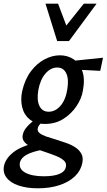

<svg xmlns="http://www.w3.org/2000/svg" viewBox="-79 -729 577 1038"><path d="M125 289Q66 289 21.5 274Q-23 259 -44 231Q-65 203 -57 166Q-48 127 -6.5 94Q35 61 128 39L148 81Q96 91 66 107Q36 123 29 148Q21 184 57 204Q93 224 158 224Q211 224 241.5 211.5Q272 199 277 174Q282 153 266.5 139Q251 125 225 114.5Q199 104 169 94Q144 86 120.5 77.5Q97 69 78 58.5Q59 48 49.5 33.5Q40 19 44 0Q48 -20 61.5 -37Q75 -54 93 -69Q111 -84 128 -95L159 -74Q154 -72 146.5 -66Q139 -60 133 -52.5Q127 -45 125 -35Q122 -20 135 -9.5Q148 1 171 9Q194 17 222 25Q250 34 278 43.5Q306 53 328 67.5Q350 82 361 102.5Q372 123 366 152Q357 195 324.5 225.5Q292 256 241 272.5Q190 289 125 289ZM164 -59Q112 -59 81.5 -83.5Q51 -108 41 -149Q31 -190 41 -237Q56 -301 88 -343.5Q120 -386 161.5 -408Q203 -430 245 -430Q287 -430 319.5 -408Q352 -386 366.5 -343.5Q381 -301 369 -238Q362 -196 334.5 -155Q307 -114 264 -86.5Q221 -59 164 -59ZM184 -125Q220 -125 248 -157Q276 -189 285 -247Q294 -302 279 -333Q264 -364 230 -364Q195 -364 166.5 -331Q138 -298 128 -241Q119 -186 134.5 -155.5Q150 -125 184 -125ZM463 -346 308 -354 305 -399 478 -417ZM230 -507 258 -564 374 -709H443L294 -507ZM230 -507 167 -709H235L289 -566L294 -507Z"/></svg>

Font: Ysabeau SemiBold
Style: Italic
Weight: 600
Italic angle: -12°
Designer: Christian Thalmann (Catharsis Fonts)
Version: Version 2.002